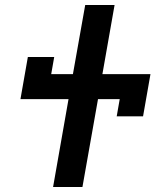

<svg xmlns="http://www.w3.org/2000/svg" viewBox="-20 -745 640 765"><path d="M253 -350H61.5L91 -518H196L184 -449.5H270.5L319.5 -725H436.5L388 -449.5H579.5L550 -281.5H445L457 -350H370.5L308.5 0H191.5Z"/></svg>

Font: JuliaMono SemiBold
Style: Italic
Weight: 600
Italic angle: -9°
Monospace: yes
Designer: cormullion
Foundry: corm
Version: Version 0.056; ttfautohint (v1.8.4)